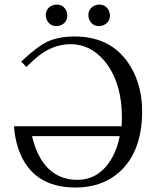

<svg xmlns="http://www.w3.org/2000/svg" viewBox="-20 -820 684 852"><path d="M372.1 -752Q372.1 -782.2 399.9 -795.4Q410.2 -799.8 419.9 -799.8Q450.2 -799.8 463.4 -772Q467.8 -761.7 467.8 -752Q467.8 -721.7 439.9 -708.5Q429.7 -704.1 419.9 -704.1Q389.6 -704.1 376.5 -731.9Q372.1 -742.2 372.1 -752ZM183.1 -752Q183.1 -782.2 210.9 -795.4Q221.2 -799.8 231 -799.8Q261.2 -799.8 274.4 -772Q278.8 -761.7 278.8 -752Q278.8 -721.7 251 -708.5Q240.7 -704.1 231 -704.1Q200.7 -704.1 187.5 -731.9Q183.1 -742.2 183.1 -752ZM97.2 -522.9 74.2 -546.9Q148.9 -617.2 194.8 -637.2Q243.2 -657.7 310.1 -658.2Q482.9 -658.2 562.5 -519.5Q610.8 -435.1 610.8 -326.2Q610.8 -145.5 507.3 -54.2Q431.2 11.7 315.9 12.2Q120.1 12.2 61.5 -159.7Q45.9 -205.6 42 -259.8H520Q521 -272 521 -296.9Q521 -458 441.4 -552.2Q379.9 -623.5 293.9 -624Q209.5 -624 136.2 -559.6Q121.6 -546.9 97.2 -522.9ZM122.1 -215.8Q162.6 -46.9 287.6 -24.9Q305.2 -22 323.2 -22Q422.9 -22 478.5 -122.1Q502 -165 511.2 -215.8Z"/></svg>

Font: Linux Biolinum O
Style: Regular
Weight: 400
Designer: Philipp H. Poll
Foundry: Philipp H. Poll
Version: Version 1.0.4